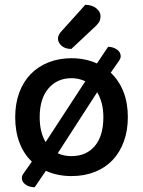

<svg xmlns="http://www.w3.org/2000/svg" viewBox="-20 -727 602 808"><path d="M518 -234Q518 -177 501 -131Q484 -85 453.5 -53Q423 -21 379 -3.5Q335 14 281 14Q222 14 173 -8L126 61Q104 61 88 50Q72 39 72 22Q72 13 79 3L114 -47Q80 -79 62 -126.5Q44 -174 44 -234Q44 -291 61 -337Q78 -383 109 -415Q140 -447 184 -464.5Q228 -482 281 -482Q339 -482 388 -460L435 -530Q455 -530 471.5 -519Q488 -508 488 -490Q488 -482 482 -473L446 -421Q481 -388 499.5 -341Q518 -294 518 -234ZM415 -234Q415 -266 408 -292.5Q401 -319 389 -339L223 -82Q248 -70 281 -70Q343 -70 379 -112.5Q415 -155 415 -234ZM281 -398Q221 -398 184 -355Q147 -312 147 -234Q147 -171 172 -129L339 -385Q311 -398 281 -398ZM339 -707Q369 -706 386 -691.5Q403 -677 403 -660Q403 -643 396 -632.5Q389 -622 372 -607L280 -521Q254 -521 239 -534.5Q224 -548 224 -564Q224 -574 228.5 -582Q233 -590 241 -598Z"/></svg>

Font: Baloo Paaji 2 Medium
Style: Regular
Weight: 500
Designer: Shuchita Grover, Noopur Datye and Ek Type
Foundry: Ek Type
Version: Version 1.640;hotconv 1.0.111;makeotfexe 2.5.65597; ttfautoh